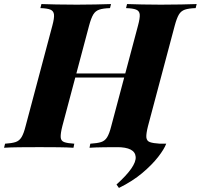

<svg xmlns="http://www.w3.org/2000/svg" viewBox="-64 -728 989 946"><path d="M510 181Q608 93 604.5 45Q601 -3 512 -3L664 -106Q655 -70 657 -51.5Q659 -33 675 -26.5Q691 -20 724 -20H755Q745 7 715 45.5Q685 84 637 124.5Q589 165 522 198ZM248 -346 255 -366H608L600 -346ZM616 -602Q626 -639 624.5 -656.5Q623 -674 607 -680.5Q591 -687 557 -688L562 -708Q590 -707 636 -706Q682 -705 728 -705Q781 -705 828.5 -706Q876 -707 905 -708L900 -688Q866 -687 847 -680.5Q828 -674 817.5 -656.5Q807 -639 797 -602L665 -106Q656 -70 657 -52Q658 -34 674 -28Q690 -22 724 -20L720 0Q692 -2 644.5 -2.5Q597 -3 544 -3Q498 -3 452 -2.5Q406 -2 377 0L381 -20Q415 -22 434 -28Q453 -34 464 -52Q475 -70 484 -106ZM243 -106Q234 -70 235 -52Q236 -34 252 -28Q268 -22 302 -20L298 0Q268 -2 223 -2.5Q178 -3 131 -3Q77 -3 31 -2.5Q-15 -2 -44 0L-39 -20Q-6 -22 12.5 -28Q31 -34 42 -52Q53 -70 62 -106L194 -602Q204 -639 202 -656.5Q200 -674 184.5 -680.5Q169 -687 135 -688L140 -708Q167 -707 214 -706Q261 -705 315 -705Q362 -705 406 -706Q450 -707 483 -708L478 -688Q444 -687 425 -680.5Q406 -674 395.5 -656.5Q385 -639 375 -602Z"/></svg>

Font: Playfair Display ExtraBold
Style: Italic
Weight: 800
Italic angle: -14°
Designer: Claus Eggers Sørensen
Foundry: Claus Eggers Sørensen
Version: Version 1.203